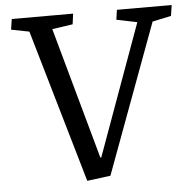

<svg xmlns="http://www.w3.org/2000/svg" viewBox="-51 -754 815 817"><g transform="rotate(-5 356.0 -346.0)"><path d="M353 -83H357L560 -643L472 -661L478 -703H712L705 -657L625 -640L389 -2L289 11L99 -643L22 -658L29 -703H291L285 -658L197 -645Z"/></g></svg>

Font: Literata 18pt
Style: Italic
Weight: 400
Italic angle: -2°
Designer: Latin by Veronika Burian and Jose Scaglione. Greek by Irene Vlachou. Cyrillic by Vera Evstafieva
Foundry: TypeTogether
Version: Version 3.103;gftools[0.9.29]